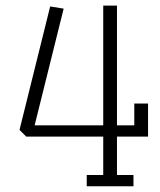

<svg xmlns="http://www.w3.org/2000/svg" viewBox="-20 -666 570 682"><path d="M346.7 -646H395.5V-220.7H457V-298.3H505.9V-180.7H395.5V-44.4H454.1V-4.4H288.1V-44.4H346.7V-180.7H73.2L49.3 -204.6L158.2 -643.1L206.1 -635.3L103 -220.7H346.7Z"/></svg>

Font: AzarMehrMonospaced
Style: SerifRegular
Weight: 1
Designer: Amin Abedi
Version: Version 1.00